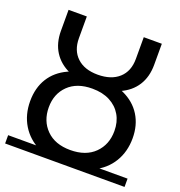

<svg xmlns="http://www.w3.org/2000/svg" viewBox="-137 -856 917 979"><g transform="rotate(20 322.0 -366.5)"><path d="M321 8Q236 8 174 -22.5Q112 -53 78 -109Q44 -165 44 -238Q44 -310 76.5 -362.5Q109 -415 171 -443.5Q233 -472 321 -472Q409 -472 471.5 -443.5Q534 -415 567 -362Q600 -309 600 -238Q600 -165 566 -109Q532 -53 469 -22.5Q406 8 321 8ZM321 -73Q405 -73 452.5 -120Q500 -167 500 -241Q500 -290 478.5 -327Q457 -364 417 -385Q377 -406 321 -406Q238 -406 191 -360Q144 -314 144 -241Q144 -167 191 -120Q238 -73 321 -73ZM321 -418Q241 -418 185 -443Q129 -468 99 -515Q69 -562 69 -628V-742H168V-624Q168 -558 208.5 -520Q249 -482 321 -482Q394 -482 435.5 -519.5Q477 -557 477 -624V-742H575V-628Q575 -562 545 -515Q515 -468 458 -443Q401 -418 321 -418ZM-2 9V-36H646V9Z"/></g></svg>

Font: Montserrat Underline Thin Medium
Style: Regular
Weight: 500
Version: Version 9.000